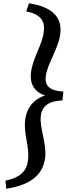

<svg xmlns="http://www.w3.org/2000/svg" viewBox="-20 -878 462 1166"><path d="M150 95C142 165 98 202 13 219L18 268C161 247 241 186 254 81C265 -6 219 -101 228 -174C235 -234 276 -265 359 -268L365 -322C283 -326 250 -356 258 -416C267 -489 336 -585 346 -672C359 -776 294 -837 156 -858L139 -809C221 -793 255 -755 246 -686C236 -601 180 -531 168 -437C160 -371 187 -320 254 -298C183 -276 142 -221 133 -153C122 -59 161 11 150 95Z"/></svg>

Font: TPK Tissa Web Medium
Style: Italic
Weight: 500
Italic angle: -7°
Designer: Jacques Le Bailly, Suppakit Chalermlarp | Katatrad Co.,Ltd.
Foundry: Jacques Le Bailly, Cadson Demak Co.,Ltd.
Version: Version 5.000;Glyphs 3.1.2 (3151)